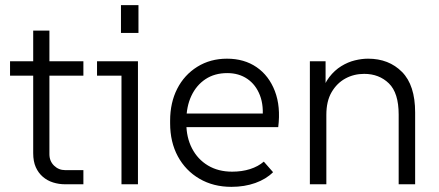

<svg xmlns="http://www.w3.org/2000/svg" viewBox="-20 -716 1705 746"><path d="M233 0Q209 0 186.5 -7Q164 -14 146.5 -29Q129 -44 119 -66.5Q109 -89 109 -121V-597H172V-117Q172 -90 190 -72.5Q208 -55 233 -55H304V0ZM19 -422V-478H304V-422Z M452 0V-450L481 -422H357V-478H516V0ZM450 -588V-696H518V-588Z M879 10Q809 10 755 -21.5Q701 -53 671 -108.5Q641 -164 641 -237V-247Q641 -317 668.5 -371Q696 -425 746.5 -456.5Q797 -488 862 -488Q929 -488 977 -455Q1025 -422 1048 -362Q1071 -302 1061 -222H687V-275H1027L999 -247Q1006 -304 990 -345.5Q974 -387 941 -409.5Q908 -432 863 -432Q814 -432 778.5 -408.5Q743 -385 723.5 -343.5Q704 -302 704 -247V-237Q704 -182 726 -139.5Q748 -97 788 -73Q828 -49 882 -49Q920 -49 951.5 -59Q983 -69 1005 -88L1041 -47Q1014 -20 972 -5Q930 10 879 10Z M1184 0V-478H1245V-350H1228Q1239 -390 1259.5 -416.5Q1280 -443 1306 -459Q1332 -475 1359 -481.5Q1386 -488 1410 -488Q1491 -488 1542 -436.5Q1593 -385 1593 -279V0H1529V-271Q1529 -355 1491 -392Q1453 -429 1395 -429Q1355 -429 1322 -411Q1289 -393 1268.5 -358Q1248 -323 1248 -270V0Z"/></svg>

Font: SUSE Thin Light
Style: Regular
Weight: 300
Version: Version 1.000